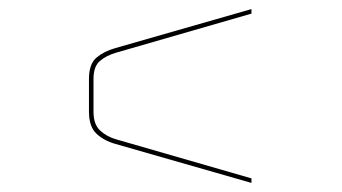

<svg xmlns="http://www.w3.org/2000/svg" viewBox="-20 -569 754 423"><path d="M534 -176V-166L234 -252Q209 -259 192.5 -274.5Q176 -290 176 -323V-395Q176 -428 192.5 -442Q209 -456 234 -463L534 -549V-539L236 -453Q215 -447 200.5 -435Q186 -423 186 -395V-323Q186 -295 200.5 -281.5Q215 -268 236 -262Z"/></svg>

Font: Bungee Hairline
Style: Regular
Weight: 400
Designer: David Jonathan Ross
Foundry: David Jonathan Ross
Version: Version 1.001;PS 1.0;hotconv 1.0.72;makeotf.lib2.5.5900